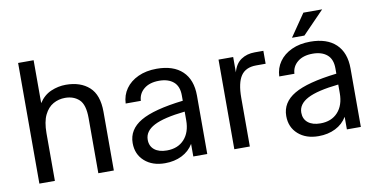

<svg xmlns="http://www.w3.org/2000/svg" viewBox="-69 -893 2161 1097"><g transform="rotate(-10 1011.0 -345.0)"><path d="M82 0V-700H172V-451Q200 -494 242 -512Q284 -530 328 -530Q413 -530 463.5 -484.5Q514 -439 514 -340V0H424V-320Q424 -398 392.5 -427.5Q361 -457 311 -457Q274 -457 242.5 -439.5Q211 -422 191.5 -382.5Q172 -343 172 -276V0Z M810 10Q737 10 692 -30Q647 -70 647 -135Q647 -214 723.5 -259Q800 -304 971 -324V-355Q971 -408 940.5 -434Q910 -460 857 -460Q802 -460 769.5 -433.5Q737 -407 735 -365H647Q649 -413 675 -450Q701 -487 747.5 -508.5Q794 -530 855 -530Q952 -530 1004 -480.5Q1056 -431 1056 -339V0H975V-73Q951 -33 908 -11.5Q865 10 810 10ZM735 -139Q735 -102 761 -81Q787 -60 833 -60Q897 -60 934 -100.5Q971 -141 971 -211V-261Q848 -248 791.5 -218.5Q735 -189 735 -139Z M1213 0V-520H1298V-431Q1311 -480 1344.5 -502.5Q1378 -525 1424 -525H1474V-450H1419Q1358 -450 1330.5 -409.5Q1303 -369 1303 -282V0Z M1701 10Q1628 10 1583 -30Q1538 -70 1538 -135Q1538 -214 1614.5 -259Q1691 -304 1862 -324V-355Q1862 -408 1831.5 -434Q1801 -460 1748 -460Q1693 -460 1660.5 -433.5Q1628 -407 1626 -365H1538Q1540 -413 1566 -450Q1592 -487 1638.5 -508.5Q1685 -530 1746 -530Q1843 -530 1895 -480.5Q1947 -431 1947 -339V0H1866V-73Q1842 -33 1799 -11.5Q1756 10 1701 10ZM1626 -139Q1626 -102 1652 -81Q1678 -60 1724 -60Q1788 -60 1825 -100.5Q1862 -141 1862 -211V-261Q1739 -248 1682.5 -218.5Q1626 -189 1626 -139ZM1648 -570 1737 -700H1846L1720 -570Z"/></g></svg>

Font: Hedvig Letters Sans
Style: Regular
Weight: 400
Designer: Alexander Örn & Tor Weibull
Foundry: Kanon Foundry
Version: Version 1.000; ttfautohint (v1.8.4.7-5d5b)